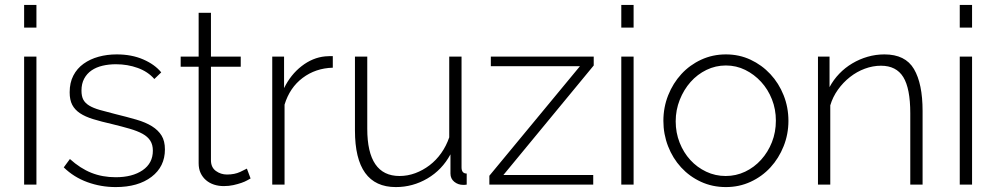

<svg xmlns="http://www.w3.org/2000/svg" viewBox="-20 -750 4048 780"><path d="M78 0V-520H128V0ZM78 -638V-730H128V-638Z M450 10Q390 10 335 -10Q280 -30 239 -70L264 -104Q306 -66 351 -48Q396 -30 450 -30Q518 -30 559.5 -58.5Q601 -87 601 -138Q601 -162 590.5 -178.5Q580 -195 559 -206.5Q538 -218 507 -227Q476 -236 435 -246Q391 -256 358.5 -266Q326 -276 305 -290Q284 -304 273.5 -324Q263 -344 263 -375Q263 -414 278 -443Q293 -472 319.5 -491Q346 -510 380.5 -519.5Q415 -529 454 -529Q515 -529 562 -508.5Q609 -488 635 -456L607 -429Q581 -459 539.5 -474Q498 -489 451 -489Q422 -489 396.5 -483Q371 -477 352 -464Q333 -451 322 -430.5Q311 -410 311 -382Q311 -359 318.5 -345Q326 -331 342.5 -321Q359 -311 385 -303.5Q411 -296 447 -287Q496 -275 534 -264Q572 -253 597.5 -237Q623 -221 636.5 -199Q650 -177 650 -143Q650 -73 595.5 -31.5Q541 10 450 10Z M998 -25Q994 -23 984.5 -17.5Q975 -12 960.5 -7Q946 -2 928 2Q910 6 889 6Q868 6 849.5 0Q831 -6 817 -18Q803 -30 795 -47Q787 -64 787 -87V-479H714V-520H787V-698H837V-520H958V-479H837V-99Q837 -70 857 -55.5Q877 -41 902 -41Q933 -41 955.5 -51.5Q978 -62 983 -65Z M1332 -475Q1262 -473 1209.5 -433.5Q1157 -394 1136 -325V0H1086V-520H1134V-392Q1161 -447 1205.5 -481.5Q1250 -516 1301 -521Q1311 -522 1319 -522Q1327 -522 1332 -522Z M1588 10Q1422 10 1422 -220V-520H1472V-227Q1472 -35 1603 -35Q1636 -35 1667 -46.5Q1698 -58 1725 -78.5Q1752 -99 1772.5 -128Q1793 -157 1805 -192V-520H1855V-70Q1855 -45 1876 -45V0Q1871 1 1867 1Q1863 1 1861 1Q1841 1 1825.5 -11.5Q1810 -24 1810 -45V-123Q1776 -60 1716.5 -25Q1657 10 1588 10Z M1968 -36 2336 -481H1974V-520H2392V-484L2025 -39H2390V0H1968Z M2504 0V-520H2554V0ZM2504 -638V-730H2554V-638Z M2929 10Q2874 10 2827.5 -11.5Q2781 -33 2747 -70Q2713 -107 2694 -156Q2675 -205 2675 -259Q2675 -314 2694.5 -363Q2714 -412 2748 -449Q2782 -486 2828.5 -507.5Q2875 -529 2929 -529Q2983 -529 3029 -507.5Q3075 -486 3109.5 -449Q3144 -412 3163.5 -363Q3183 -314 3183 -259Q3183 -205 3163.5 -156Q3144 -107 3110 -70Q3076 -33 3029.5 -11.5Q2983 10 2929 10ZM2725 -257Q2725 -211 2741 -170.5Q2757 -130 2784.5 -100Q2812 -70 2849 -52.5Q2886 -35 2928 -35Q2970 -35 3007 -52.5Q3044 -70 3072 -101Q3100 -132 3116 -172.5Q3132 -213 3132 -260Q3132 -306 3116 -346.5Q3100 -387 3072 -417.5Q3044 -448 3007.5 -466Q2971 -484 2929 -484Q2887 -484 2850 -466Q2813 -448 2785.5 -417Q2758 -386 2741.5 -344.5Q2725 -303 2725 -257Z M3728 0H3678V-290Q3678 -391 3649.5 -437Q3621 -483 3559 -483Q3526 -483 3493.5 -471Q3461 -459 3433 -437Q3405 -415 3384 -385.5Q3363 -356 3353 -322V0H3303V-520H3350V-396Q3366 -426 3389.5 -450.5Q3413 -475 3442.5 -492.5Q3472 -510 3505 -519.5Q3538 -529 3573 -529Q3658 -529 3693 -469.5Q3728 -410 3728 -299Z M3879 0V-520H3929V0ZM3879 -638V-730H3929V-638Z"/></svg>

Font: Oxford Sans
Style: Regular
Weight: 300
Designer: Matt McInerney, Pablo Impallari, Rodrigo Fuenzalida
Foundry: Matt McInerney, Pablo Impallari, Rodrigo Fuenzalida
Version: Version 3.000g; ttfautohint (v1.5) -l 8 -r 28 -G 28 -x 14 -D